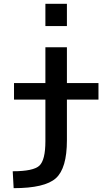

<svg xmlns="http://www.w3.org/2000/svg" viewBox="-20 -771 586 1010"><path d="M218.8 -633.8V-751H332V-633.8ZM53.7 -247.1V-334H218.8V-522.5H332V-334H498V-247.1H332V-33.2Q332 114.3 273.9 166.5Q215.8 218.8 51.8 218.8L46.9 129.9Q155.3 129.9 187 100.6Q218.8 71.3 218.8 -28.3V-247.1Z"/></svg>

Font: Gen Shin Gothic Medium
Style: Regular
Weight: 500
Designer: [Source Han Sans]
Ryoko NISHIZUKA  (kana & ideographs); Paul D. Hunt (Latin, Greek & Cyrillic); Wenlong ZHANG  (bopomofo
Version: Version 1.002.20150607